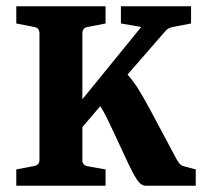

<svg xmlns="http://www.w3.org/2000/svg" viewBox="-20 -593 649 613"><path d="M32 0V-52L89 -63Q106 -66 106 -83V-486Q106 -504 89 -507L32 -518V-573H317V-518L260 -507Q243 -504 243 -486V-81Q243 -65 261 -62L317 -52V0ZM225 -166V-254L431 -507L366 -518V-573H590V-518L532 -507Q518 -504 510 -496L335 -295ZM446 0Q430 0 417 -20Q404 -40 389 -72L342 -173Q323 -214 311 -236Q299 -258 285 -276L369 -375Q400 -343 419 -313Q438 -283 463 -236L543 -86Q547 -79 552.5 -71.5Q558 -64 571 -61L605 -52V0Z"/></svg>

Font: Rasa
Style: Bold
Weight: 700
Designer: Anna Giedrys (Yrsa+Rasa design), David Brezina (Yrsa art-direction, Rasa art-direction, design)
Foundry: Rosetta Type Foundry
Version: Version 2.004